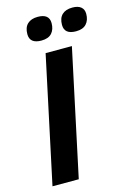

<svg xmlns="http://www.w3.org/2000/svg" viewBox="-136 -984 720 1051"><g transform="rotate(-15 224.5 -458.5)"><path d="M25.9 0 178.2 -713.9H327.1L174.8 0ZM108.4 -839.8Q108.4 -877.9 129.2 -897.5Q149.9 -917 187.5 -917Q252.4 -917 252.4 -864.3Q252.4 -828.6 233.4 -807.4Q214.4 -786.1 174.3 -786.1Q108.4 -786.1 108.4 -839.8ZM304.7 -839.8Q304.7 -877.9 325.2 -897.5Q345.7 -917 383.8 -917Q415.5 -917 432.1 -903.3Q448.7 -889.6 448.7 -864.3Q448.7 -828.6 429.4 -807.4Q410.2 -786.1 370.6 -786.1Q304.7 -786.1 304.7 -839.8Z"/></g></svg>

Font: Zoram GWebM
Style: Bold Italic
Weight: 700
Italic angle: -12°
Foundry: Ascender Corporation
Version: Version 1.000